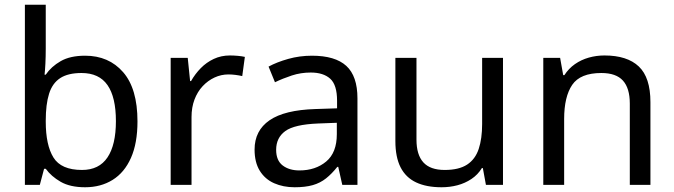

<svg xmlns="http://www.w3.org/2000/svg" viewBox="-20 -780 2845 810"><path d="M173 -575Q173 -541 171.5 -511.5Q170 -482 168 -465H173Q196 -499 236 -522Q276 -545 339 -545Q439 -545 499.5 -475.5Q560 -406 560 -268Q560 -176 532.5 -114Q505 -52 455 -21Q405 10 339 10Q276 10 236 -13Q196 -36 173 -68H166L148 0H85V-760H173ZM324 -472Q267 -472 234 -450.5Q201 -429 187 -384.5Q173 -340 173 -271V-267Q173 -168 205.5 -115.5Q238 -63 326 -63Q398 -63 433.5 -116Q469 -169 469 -269Q469 -370 433.5 -421Q398 -472 324 -472Z M950 -546Q965 -546 982.5 -544.5Q1000 -543 1013 -540L1002 -459Q989 -462 973.5 -464Q958 -466 944 -466Q913 -466 885 -453Q857 -440 835 -416.5Q813 -393 800.5 -360Q788 -327 788 -286V0H700V-536H772L782 -438H786Q803 -468 827 -492.5Q851 -517 882 -531.5Q913 -546 950 -546Z M1296 -545Q1394 -545 1441 -502Q1488 -459 1488 -365V0H1424L1407 -76H1403Q1380 -47 1355.5 -27.5Q1331 -8 1299.5 1Q1268 10 1223 10Q1175 10 1136.5 -7Q1098 -24 1076 -59.5Q1054 -95 1054 -149Q1054 -229 1117 -272.5Q1180 -316 1311 -320L1402 -323V-355Q1402 -422 1373 -448Q1344 -474 1291 -474Q1249 -474 1211 -461.5Q1173 -449 1140 -433L1113 -499Q1148 -518 1196 -531.5Q1244 -545 1296 -545ZM1322 -259Q1222 -255 1183.5 -227Q1145 -199 1145 -148Q1145 -103 1172.5 -82Q1200 -61 1243 -61Q1311 -61 1356 -98.5Q1401 -136 1401 -214V-262Z M2102 -536V0H2030L2017 -71H2013Q1996 -43 1969 -25Q1942 -7 1910 1.5Q1878 10 1843 10Q1779 10 1735.5 -10.5Q1692 -31 1670 -74Q1648 -117 1648 -185V-536H1737V-191Q1737 -127 1766 -95Q1795 -63 1856 -63Q1916 -63 1950.5 -85.5Q1985 -108 1999.5 -151.5Q2014 -195 2014 -257V-536Z M2530 -546Q2626 -546 2675 -499.5Q2724 -453 2724 -349V0H2637V-343Q2637 -408 2608 -440Q2579 -472 2517 -472Q2428 -472 2394 -422Q2360 -372 2360 -278V0H2272V-536H2343L2356 -463H2361Q2379 -491 2405.5 -509.5Q2432 -528 2464 -537Q2496 -546 2530 -546Z"/></svg>

Font: usinhala15
Style: Book
Weight: 400
Designer: Jelle Bosma - Monotype Design Team
Foundry: Monotype Imaging Inc.
Version: Version 2.003